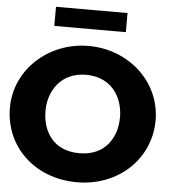

<svg xmlns="http://www.w3.org/2000/svg" viewBox="-67 -1126 1054 1200"><g transform="rotate(5 460.0 -525.5)"><path d="M235 -1066V-946H683.8V-1066ZM3 -413C3 -172 192.2 15 460.5 15C721.2 15 917 -172 917 -413C917 -654 712.5 -840 460.5 -840C210.8 -840 3 -654 3 -413ZM226.2 -413C226.2 -536 301 -659 460.5 -659C621.2 -659 693.8 -536 693.8 -413C693.8 -290 625.5 -167 460.5 -167C291.2 -167 226.2 -290 226.2 -413Z"/></g></svg>

Font: Hussar
Style: BdWide
Weight: 700
Foundry: Cannot Into Space Fonts
Version: Version 2.00